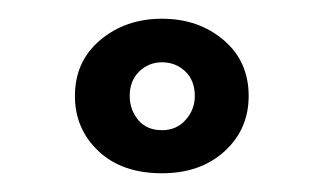

<svg xmlns="http://www.w3.org/2000/svg" viewBox="-20 -720 358 205"><path d="M153 -535Q110 -535 85 -558.8Q60 -582.5 60 -617.5Q60 -654.5 87 -677.2Q114 -700 153 -700Q192 -700 218.8 -677.2Q245.5 -654.5 245.5 -617.5Q245.5 -582 219.8 -558.5Q194 -535 153 -535ZM153 -581Q168.5 -581 178.2 -592Q188 -603 188 -617.5Q188 -634 177.8 -643.8Q167.5 -653.5 153 -653.5Q139 -653.5 128.8 -643.8Q118.5 -634 118.5 -617.5Q118.5 -603 127.5 -592Q136.5 -581 153 -581Z"/></svg>

Font: Lucymar Sans
Style: Bold
Weight: 700
Foundry: The League of Moveable Type (original font) / Main changes by Cristiano Sobral with portions from Mirco Monsees
Version: Version 2.001;August 30, 2020;FontCreator 13.0.0.2681 64-bit